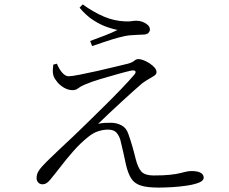

<svg xmlns="http://www.w3.org/2000/svg" viewBox="-20 -825 1040 871"><path d="M700 26Q647 26 618 16.5Q589 7 574.5 -16.5Q560 -40 551 -80Q546 -103 539.5 -133Q533 -163 526 -190Q521 -208 509 -222.5Q497 -237 470 -237Q448 -237 425 -229.5Q402 -222 379 -203Q344 -175 312.5 -139Q281 -103 254.5 -68.5Q228 -34 207 -9Q200 0 191.5 5.5Q183 11 172 11Q161 11 153.5 3Q146 -5 146 -17Q146 -33 153 -45.5Q160 -58 171 -70Q182 -82 194 -94Q215 -115 246.5 -144.5Q278 -174 311.5 -205.5Q345 -237 371 -263Q410 -301 452 -342.5Q494 -384 531 -422.5Q568 -461 589 -486Q598 -497 594 -502Q590 -507 576 -505Q553 -500 514 -489Q475 -478 434.5 -466Q394 -454 364 -441Q345 -433 334.5 -424.5Q324 -416 310 -416Q290 -416 271.5 -426.5Q253 -437 240.5 -452Q228 -467 223 -480Q219 -492 219.5 -505Q220 -518 222 -532L238 -536Q249 -510 263 -494.5Q277 -479 291 -479Q305 -479 340.5 -486Q376 -493 419 -502.5Q462 -512 500 -521.5Q538 -531 560 -536Q579 -541 588.5 -549Q598 -557 608 -557Q618 -557 632 -551.5Q646 -546 659.5 -537Q673 -528 681.5 -518Q690 -508 690 -498Q690 -489 681 -482.5Q672 -476 657.5 -468Q643 -460 625 -447Q610 -434 584.5 -411.5Q559 -389 530 -362Q501 -335 473 -309Q445 -283 425 -263Q440 -267 456 -267.5Q472 -268 484 -268Q509 -268 531 -256.5Q553 -245 562 -218Q571 -193 579.5 -164Q588 -135 595 -106Q606 -62 622.5 -45.5Q639 -29 677 -29Q722 -29 750 -32Q778 -35 794.5 -39Q811 -43 823.5 -46Q836 -49 849 -49Q877 -49 890.5 -41Q904 -33 904 -19Q904 -5 882.5 3.5Q861 12 828 17Q795 22 760.5 24Q726 26 700 26ZM389 -639Q420 -650 455.5 -664Q491 -678 513 -689Q497 -692 468 -701.5Q439 -711 405.5 -732Q372 -753 341 -790L355 -805Q404 -770 450.5 -750Q497 -730 548 -728Q566 -727 576.5 -729Q587 -731 599 -731Q613 -731 626.5 -726Q640 -721 650 -712Q660 -703 660 -691Q660 -682 652.5 -675Q645 -668 628 -668Q616 -668 604 -667Q592 -666 571 -665Q548 -663 515.5 -654Q483 -645 451 -634Q419 -623 398 -616Z"/></svg>

Font: Noto Serif SC ExtraLight Light
Style: Regular
Weight: 300
Version: Version 2.002-H1;hotconv 1.1.0;makeotfexe 2.6.0